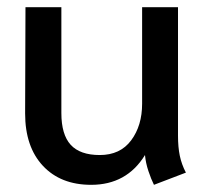

<svg xmlns="http://www.w3.org/2000/svg" viewBox="-20 -505 580 535"><path d="M50 -189 51 -485H151V-190Q151 -130 177 -101.5Q203 -73 258 -73Q315 -73 345.5 -114Q376 -155 376 -216V-485H476V-127Q476 -95 481 -71Q486 -47 498 -24L409 10Q401 -6 393.5 -28.5Q386 -51 384 -73Q333 10 234 10Q149 10 99.5 -43Q50 -96 50 -189Z"/></svg>

Font: Niramit Medium
Style: Regular
Weight: 500
Designer: Katatrad Aksorn Co.,Ltd.
Foundry: Cadson Demak Co.,Ltd.
Version: Version 1.000; ttfautohint (v1.6)